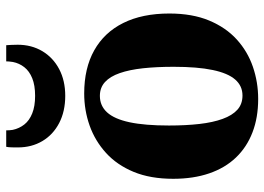

<svg xmlns="http://www.w3.org/2000/svg" viewBox="-136 -704 851 618"><g transform="rotate(-90 289.0 -394.5)"><path d="M23 -262Q23 -335.5 45.2 -389.2Q67.5 -443 106.2 -478.2Q145 -513.5 194.2 -531Q243.5 -548.5 297.5 -548.5Q379 -548.5 436.5 -516.2Q494 -484 524.5 -422.8Q555 -361.5 555 -274.5Q555 -200.5 532.5 -146.5Q510 -92.5 471.5 -57.5Q433 -22.5 383.5 -5.5Q334 11.5 280 11.5Q220 11.5 172.5 -6.8Q125 -25 91.5 -60Q58 -95 40.5 -146Q23 -197 23 -262ZM291 -39Q322 -39 342.5 -62.5Q363 -86 373.2 -135Q383.5 -184 383.5 -260.5Q383.5 -315 378.8 -359Q374 -403 363.2 -434Q352.5 -465 334.5 -481.5Q316.5 -498 290 -498Q258 -498 236.8 -474.8Q215.5 -451.5 205 -402.5Q194.5 -353.5 194.5 -275.5Q194.5 -221 199.5 -177.5Q204.5 -134 215.8 -103Q227 -72 245.2 -55.5Q263.5 -39 291 -39ZM290 -609.5Q240 -609.5 202.5 -629Q165 -648.5 144.5 -683Q124 -717.5 124 -762Q124 -772.5 124.2 -782.5Q124.5 -792.5 126 -799.5H179Q179 -795 179.2 -789.8Q179.5 -784.5 180.5 -778.5Q185 -757.5 197.8 -741.2Q210.5 -725 233.5 -715.8Q256.5 -706.5 290 -706.5Q324 -706.5 346.8 -715.8Q369.5 -725 382.2 -741.2Q395 -757.5 399 -778Q400 -784 400.5 -789.5Q401 -795 401 -799.5H453Q453.5 -792.5 454 -782.5Q454.5 -772.5 454.5 -762.5Q454.5 -718 433.8 -683.2Q413 -648.5 376 -629Q339 -609.5 290 -609.5Z"/></g></svg>

Font: Merriweather 72pt ExtraBold
Style: Regular
Weight: 800
Version: Version 2.100